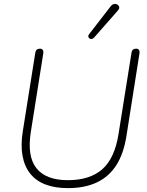

<svg xmlns="http://www.w3.org/2000/svg" viewBox="-20 -962 760 990"><path d="M330 8Q264 8 215 -10.5Q166 -29 136 -66.5Q106 -104 96 -159.5Q86 -215 98 -288L162 -690Q165 -711 186 -711Q196 -711 200.5 -704.5Q205 -698 203 -686L139 -282Q119 -156 168 -94.5Q217 -33 330 -33Q443 -33 507 -89Q571 -145 591 -270L658 -690Q661 -711 682 -711Q692 -711 696.5 -704.5Q701 -698 699 -686L632 -261Q618 -171 580.5 -111.5Q543 -52 480.5 -22Q418 8 330 8ZM588 -908 465 -768Q459 -762 452.5 -761Q446 -760 441.5 -763.5Q437 -767 435.5 -773Q434 -779 439 -785L551 -930Q557 -938 565 -940.5Q573 -943 579.5 -941Q586 -939 590.5 -934Q595 -929 595 -922.5Q595 -916 588 -908Z"/></svg>

Font: Nunito Variable Extra Light
Style: Italic
Weight: 200
Italic angle: -9°
Designer: Vernon Adams
Foundry: Vernon Adams
Version: Version 3.602